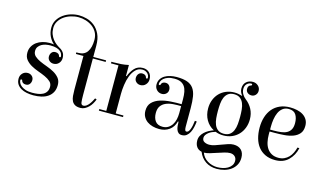

<svg xmlns="http://www.w3.org/2000/svg" viewBox="-111 -1154 2960 1751"><g transform="rotate(15 1369.0 -279.0)"><path d="M250 -480Q273 -480 294 -477Q266 -500 248 -537Q230 -574 230 -619Q230 -660 249.5 -692.5Q269 -725 300.5 -747.5Q332 -770 370.5 -781.5Q409 -793 447 -793Q482 -793 521 -782.5Q560 -772 593 -746Q626 -720 647.5 -676Q669 -632 669 -565V-460H790V-445H669V-105Q669 -54 672.5 -30.5Q676 -7 696 -7Q710 -7 723.5 -16.5Q737 -26 748 -40Q759 -54 768 -70Q777 -86 783 -99L799 -93Q791 -72 779 -51.5Q767 -31 751 -15.5Q735 0 716 10Q697 20 674 20Q642 20 623 9Q604 -2 594.5 -21.5Q585 -41 582.5 -68Q580 -95 580 -127V-445H509V-460H527Q584 -460 611.5 -500Q639 -540 639 -612Q639 -653 622 -683.5Q605 -714 577.5 -734Q550 -754 516 -764.5Q482 -775 447 -775Q411 -775 375 -764Q339 -753 311 -733Q283 -713 265.5 -684.5Q248 -656 248 -621Q248 -588 258 -562.5Q268 -537 283 -517.5Q298 -498 316 -484Q334 -470 350 -461Q373 -449 387.5 -429Q402 -409 402 -377Q402 -347 382.5 -326.5Q363 -306 333 -306Q310 -306 293.5 -321Q277 -336 277 -359Q277 -381 289.5 -397Q302 -413 325 -413Q342 -413 352.5 -405.5Q363 -398 365 -387Q367 -378 374 -378Q377 -378 380 -380Q383 -382 383 -387Q383 -398 377.5 -411Q372 -424 359 -435Q346 -446 323.5 -453Q301 -460 266 -460Q244 -460 221.5 -455.5Q199 -451 181.5 -440.5Q164 -430 153 -414.5Q142 -399 142 -376Q142 -346 163 -327Q184 -308 215 -294Q246 -280 282.5 -267Q319 -254 350 -236.5Q381 -219 402 -193.5Q423 -168 423 -128Q423 -88 408 -60Q393 -32 366.5 -14Q340 4 305 12Q270 20 230 20Q198 20 167.5 14Q137 8 113.5 -5.5Q90 -19 76 -40.5Q62 -62 62 -93Q62 -123 81.5 -143.5Q101 -164 131 -164Q154 -164 170.5 -149Q187 -134 187 -111Q187 -89 174.5 -73Q162 -57 139 -57Q122 -57 111.5 -64.5Q101 -72 99 -83Q98 -92 90 -92Q87 -92 84 -90Q81 -88 81 -83Q81 -71 88 -56.5Q95 -42 111 -29.5Q127 -17 152 -8.5Q177 0 214 0Q243 0 269 -4Q295 -8 315 -18.5Q335 -29 347 -47.5Q359 -66 359 -94Q359 -124 338 -143Q317 -162 286 -176Q255 -190 218.5 -203Q182 -216 151 -233.5Q120 -251 99 -276.5Q78 -302 78 -342Q78 -375 92.5 -401Q107 -427 131 -444.5Q155 -462 186 -471Q217 -480 250 -480Z M1199 -404Q1199 -430 1179.5 -447Q1160 -464 1134 -464Q1095 -464 1069 -437.5Q1043 -411 1028 -371.5Q1013 -332 1006.5 -286Q1000 -240 1000 -201V-15H1073V0H845V-15H911V-445H840V-460H861Q897 -460 932 -462.5Q967 -465 1002 -473V-369H1008Q1025 -415 1055 -447.5Q1085 -480 1134 -480Q1171 -480 1194.5 -457Q1218 -434 1218 -394Q1218 -365 1198.5 -344Q1179 -323 1149 -323Q1126 -323 1109.5 -338Q1093 -353 1093 -376Q1093 -398 1105.5 -414Q1118 -430 1141 -430Q1158 -430 1168.5 -422.5Q1179 -415 1181 -404Q1183 -395 1190 -395Q1193 -395 1196 -397Q1199 -399 1199 -404Z M1452 -480Q1514 -480 1552.5 -466Q1591 -452 1612 -422.5Q1633 -393 1640.5 -347.5Q1648 -302 1648 -240V-63Q1648 -46 1651.5 -34Q1655 -22 1666 -22Q1685 -22 1697.5 -55Q1710 -88 1715 -137L1733 -135Q1730 -108 1724 -80.5Q1718 -53 1706.5 -30.5Q1695 -8 1677 6Q1659 20 1632 20Q1612 20 1600.5 10Q1589 0 1583 -15.5Q1577 -31 1575 -51Q1573 -71 1573 -91H1567Q1553 -37 1513.5 -8.5Q1474 20 1419 20Q1386 20 1356.5 12Q1327 4 1304.5 -12Q1282 -28 1268.5 -52.5Q1255 -77 1255 -110Q1255 -160 1284 -189Q1313 -218 1357.5 -232Q1402 -246 1455.5 -249.5Q1509 -253 1559 -252V-301Q1559 -338 1553.5 -367.5Q1548 -397 1534 -417.5Q1520 -438 1496.5 -449Q1473 -460 1436 -460Q1400 -460 1376 -451.5Q1352 -443 1337 -430Q1322 -417 1316 -402.5Q1310 -388 1310 -377Q1310 -372 1313 -370Q1316 -368 1319 -368Q1327 -368 1328 -377Q1330 -388 1340.5 -395.5Q1351 -403 1368 -403Q1391 -403 1403.5 -387Q1416 -371 1416 -349Q1416 -326 1399.5 -311Q1383 -296 1360 -296Q1330 -296 1310.5 -316.5Q1291 -337 1291 -367Q1291 -397 1305 -418.5Q1319 -440 1341.5 -453.5Q1364 -467 1393 -473.5Q1422 -480 1452 -480ZM1559 -234Q1519 -235 1481.5 -232Q1444 -229 1415 -216Q1386 -203 1369 -179Q1352 -155 1352 -114Q1352 -67 1374 -37.5Q1396 -8 1443 -8Q1473 -8 1495 -21.5Q1517 -35 1531.5 -57Q1546 -79 1552.5 -108Q1559 -137 1559 -167Z M2124 -598Q2102 -598 2084 -581Q2066 -564 2066 -533Q2066 -507 2079 -484.5Q2092 -462 2113 -446Q2151 -417 2173.5 -374.5Q2196 -332 2196 -278Q2196 -235 2181.5 -197.5Q2167 -160 2141 -133Q2115 -106 2079 -90.5Q2043 -75 1999 -75Q1958 -75 1924 -89Q1909 -85 1892 -77.5Q1875 -70 1861.5 -59.5Q1848 -49 1839 -36Q1830 -23 1830 -8Q1830 18 1850.5 29Q1871 40 1897 40Q1920 40 1948 31Q1976 22 2005 10.5Q2034 -1 2062.5 -10Q2091 -19 2113 -19Q2160 -19 2186 7Q2212 33 2212 80Q2212 118 2196 147Q2180 176 2153.5 195.5Q2127 215 2092.5 225Q2058 235 2020 235Q1958 235 1913.5 205Q1869 175 1847 120Q1815 113 1798.5 89.5Q1782 66 1782 30Q1782 6 1792.5 -14Q1803 -34 1820 -50Q1837 -66 1859 -78Q1881 -90 1904 -98Q1856 -123 1829 -170Q1802 -217 1802 -278Q1802 -322 1816.5 -359Q1831 -396 1857 -423Q1883 -450 1919.5 -465Q1956 -480 1999 -480Q2018 -480 2035.5 -476.5Q2053 -473 2070 -468L2072 -470Q2060 -484 2054 -500Q2048 -516 2048 -533Q2048 -572 2072.5 -594.5Q2097 -617 2135 -617Q2164 -617 2185 -598Q2206 -579 2206 -550Q2206 -527 2190.5 -510.5Q2175 -494 2152 -494Q2130 -494 2114.5 -507Q2099 -520 2099 -542Q2099 -559 2106.5 -568.5Q2114 -578 2125 -580Q2134 -582 2134 -589Q2134 -598 2124 -598ZM2104 -278Q2104 -313 2101 -346.5Q2098 -380 2087 -406Q2076 -432 2055 -448Q2034 -464 1999 -464Q1964 -464 1943 -448Q1922 -432 1911 -406Q1900 -380 1897 -346.5Q1894 -313 1894 -278Q1894 -243 1897 -209.5Q1900 -176 1911 -149.5Q1922 -123 1943 -107Q1964 -91 1999 -91Q2034 -91 2055 -107Q2076 -123 2087 -149.5Q2098 -176 2101 -209.5Q2104 -243 2104 -278ZM1869 122Q1877 145 1892 163Q1907 181 1927.5 193.5Q1948 206 1972 212.5Q1996 219 2020 219Q2045 219 2070.5 213.5Q2096 208 2117 196Q2138 184 2151 165.5Q2164 147 2164 122Q2164 95 2146.5 79.5Q2129 64 2102 64Q2080 64 2049 73Q2018 82 1986 93Q1954 104 1923.5 113Q1893 122 1870 122Z M2524 -480Q2558 -480 2590 -473Q2622 -466 2646.5 -450.5Q2671 -435 2685.5 -410.5Q2700 -386 2700 -352Q2700 -306 2677.5 -279.5Q2655 -253 2618.5 -239.5Q2582 -226 2536.5 -222.5Q2491 -219 2445 -219H2398V-190Q2398 -153 2405.5 -119.5Q2413 -86 2429.5 -61.5Q2446 -37 2472.5 -22.5Q2499 -8 2536 -8Q2567 -8 2591 -19Q2615 -30 2633 -48.5Q2651 -67 2663 -92Q2675 -117 2682 -144L2700 -142Q2684 -72 2637 -26Q2590 20 2513 20Q2459 20 2419 1Q2379 -18 2353 -51Q2327 -84 2314 -130Q2301 -176 2301 -230Q2301 -285 2315.5 -331Q2330 -377 2358 -410Q2386 -443 2427.5 -461.5Q2469 -480 2524 -480ZM2433 -237Q2470 -237 2501.5 -241Q2533 -245 2555.5 -257.5Q2578 -270 2590.5 -292.5Q2603 -315 2603 -352Q2603 -400 2583 -431.5Q2563 -463 2515 -463Q2481 -463 2458 -445Q2435 -427 2422 -398.5Q2409 -370 2403.5 -335Q2398 -300 2398 -265V-237Z"/></g></svg>

Font: Elsie
Style: Regular
Weight: 400
Designer: Alejandro Inler
Foundry: Alejandro Inler
Version: 1.001